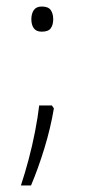

<svg xmlns="http://www.w3.org/2000/svg" viewBox="-20 -534 267 588"><path d="M76 -475Q76 -492 83.5 -503Q91 -514 108 -514Q128 -514 135.5 -503Q143 -492 143 -475Q143 -458 135.5 -447.5Q128 -437 108 -437Q91 -437 83.5 -447.5Q76 -458 76 -475ZM139 -211 145 -202Q135 -142 116 -80Q97 -18 75 34H44Q56 -2 67.5 -45Q79 -88 87.5 -132Q96 -176 100 -211Z"/></svg>

Font: Noto Sans Telugu UI ExtraLight
Style: Regular
Weight: 200
Designer: Jelle Bosma - Monotype Design Team
Foundry: Monotype Imaging Inc.
Version: Version 2.005; ttfautohint (v1.8.4.7-5d5b)